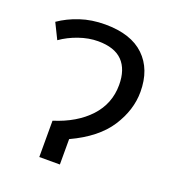

<svg xmlns="http://www.w3.org/2000/svg" viewBox="-106 -628 643 711"><g transform="rotate(20 215.5 -272.5)"><path d="M189.5 -544.9Q291.5 -544.9 344.2 -494.1Q397 -443.4 397 -354.5Q397 -282.7 352.8 -214.6Q308.6 -146.5 208.5 -100.1V0H127.4V-143.1Q214.4 -170.4 264.2 -224.1Q314 -277.8 314 -351.6Q314 -412.6 282.5 -445.1Q251 -477.5 186 -477.5Q149.4 -477.5 110.8 -464.1Q72.3 -450.7 42 -429.2L11.7 -490.7Q46.9 -515.1 91.8 -530Q136.7 -544.9 189.5 -544.9Z"/></g></svg>

Font: Open Sans
Style: Regular
Weight: 400
Designer: Monotype Design Team
Foundry: Monotype Imaging Inc.
Version: Version 3.000; ttfautohint (v1.8.4)